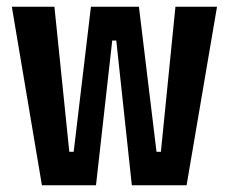

<svg xmlns="http://www.w3.org/2000/svg" viewBox="-20 -548 677 568"><path d="M104 0 15 -528H141L185 -99H198L249 -528H391L443 -99H456L499 -528H622L532 0H370L324 -428H312L264 0Z"/></svg>

Font: Bricolage Grotesque 36pt Condensed SemiBold
Style: Regular
Weight: 600
Width: 3
Designer: Mathieu Triay
Foundry: Atelier Triay
Version: Version 1.001;gftools[0.9.33.dev8+g029e19f]